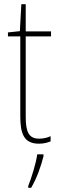

<svg xmlns="http://www.w3.org/2000/svg" viewBox="-20 -677 282 918"><path d="M167 -14C116 -14 103 -49 103 -119V-503H224V-527H103V-657H82L75 -528L18 -522V-503H77V-120C77 -37 95 10 166 10C190 10 206 5 222 -1V-26C208 -19 188 -14 167 -14ZM188 70V61H158C153 102 129 178 115 212V221H129C156 175 176 118 188 70Z"/></svg>

Font: Noto Sans Sinhala UI Condensed Thin
Style: Regular
Weight: 100
Width: 3
Designer: Jelle Bosma - Monotype Design Team
Foundry: Monotype Imaging Inc.
Version: Version 2.006